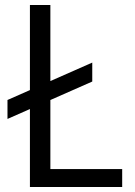

<svg xmlns="http://www.w3.org/2000/svg" viewBox="-20 -750 540 770"><path d="M10 -273V-349L350 -499V-423ZM100 0V-730H182V-72H470V0Z"/></svg>

Font: M PLUS 1 Code
Style: Regular
Weight: 400
Designer: Coji Morishita
Foundry: UNDERFOREST DESIGN
Version: Version 1.005